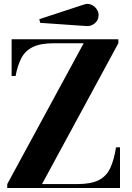

<svg xmlns="http://www.w3.org/2000/svg" viewBox="-20 -948 666 968"><path d="M412.1 -816.9 182.6 -832.8 178.2 -851.3 402.1 -924.8Q421.6 -931.9 438.7 -925Q455.8 -918.2 466.4 -903.4Q477.1 -888.7 477.1 -871.6Q477.1 -846.2 457.3 -830Q437.5 -813.7 412.1 -816.9ZM38.6 -750H576.7V-730L191.9 -20H370.6Q439.2 -20 477.9 -39.8Q516.6 -59.6 535.8 -100.6Q554.9 -141.6 564.9 -205.1H585V0H16.6V-20L401.9 -730H252.9Q184.6 -730 145.8 -711.1Q106.9 -692.1 87.8 -655.3Q68.6 -618.4 58.6 -564.9H38.6Z"/></svg>

Font: Bodoni* 11
Style: Bold
Weight: 700
Version: Version 2.000; ttfautohint (v1.8.1)